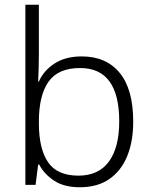

<svg xmlns="http://www.w3.org/2000/svg" viewBox="-20 -780 639 810"><path d="M317 10Q250 10 208 -18Q166 -46 145 -86H141L130 0H87V-760H144V-550Q144 -521 143 -489Q142 -457 141 -436H144Q164 -482 210 -512Q256 -542 325 -542Q428 -542 485 -472.5Q542 -403 542 -267Q542 -183 516.5 -121Q491 -59 441 -24.5Q391 10 317 10ZM311 -39Q396 -39 439.5 -98.5Q483 -158 483 -268Q483 -493 318 -493Q225 -493 184.5 -435Q144 -377 144 -267V-260Q144 -153 182.5 -96Q221 -39 311 -39Z"/></svg>

Font: Noto Sans Symbols Light
Style: Regular
Weight: 300
Version: Version 2.002